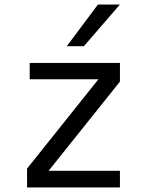

<svg xmlns="http://www.w3.org/2000/svg" viewBox="-20 -825 642 845"><path d="M411.1 -805.2H507.8L349.1 -621.6H273.9ZM99.1 -83 413.1 -476.1H110.8V-547.9H507.8V-465.8L193.8 -73.2H507.8V0H99.1Z"/></svg>

Font: Hack
Style: Regular
Weight: 400
Monospace: yes
Designer: Christopher Simpkins
Foundry: Christopher Simpkins
Version: Version 2.019; ttfautohint (v1.4.1) -l 4 -r 80 -G 350 -x 0 -